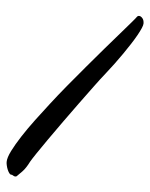

<svg xmlns="http://www.w3.org/2000/svg" viewBox="-118 -713 593 761"><g transform="rotate(5 178.5 -332.5)"><path d="M291 -430.2Q274.4 -409.7 249.8 -376.2Q225.1 -342.8 197 -304.4Q168.9 -266.1 140.4 -226.1Q111.8 -186 87.6 -151.6Q63.5 -117.2 46.6 -92Q29.8 -66.9 24.9 -58.1Q11.2 -30.8 -2.4 -16.8Q-16.1 -2.9 -22 2.9Q-24.4 5.4 -25.9 5.6Q-27.3 5.9 -28.8 5.9Q-33.7 5.9 -37.6 2.9Q-41.5 0 -45.9 0Q-49.8 0 -53.7 -5.4Q-57.6 -10.7 -60.8 -18.3Q-64 -25.9 -65.9 -34.2Q-67.9 -42.5 -67.9 -48.8Q-67.9 -65.4 -54 -93.3Q-40 -121.1 -18.3 -154.5Q3.4 -188 30.3 -223.9Q57.1 -259.8 83 -293Q110.8 -329.1 144.5 -369.9Q178.2 -410.6 212.2 -450.9Q246.1 -491.2 278.3 -528.6Q310.5 -565.9 336.2 -595.5Q361.8 -625 377.9 -643.8Q394 -662.6 396 -666Q399.4 -670.9 404.8 -670.9Q411.6 -670.9 418.2 -663.3Q424.8 -655.8 424.8 -642.1Q424.8 -635.7 419.4 -623.3Q414.1 -610.8 404.8 -594.2Q395.5 -577.6 382.8 -557.9Q370.1 -538.1 355.2 -516.6Q340.3 -495.1 324 -473.1Q307.6 -451.2 291 -430.2Z"/></g></svg>

Font: Oregano
Style: Italic
Weight: 400
Italic angle: -12°
Designer: Astigmatic (AOETI)
Foundry: Astigmatic (AOETI)
Version: Version 1.000